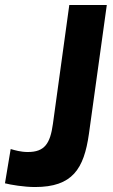

<svg xmlns="http://www.w3.org/2000/svg" viewBox="-31 -743 456 773"><path d="M327 -204 399 -723H248L182 -244C171 -164 148 -131 81 -131C53 -131 29 -138 12 -143L-11 -5C12 1 66 10 110 10C261 10 307 -63 327 -204Z"/></svg>

Font: United Sans
Style: Bold Italic
Weight: 700
Italic angle: -8°
Designer: Pablo Impallari, Rodrigo Fuenzalida (Modified by Dan O. Williams)
Version: Version 1.000;PS 001.000;hotconv 1.0.88;makeotf.lib2.5.64775